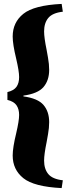

<svg xmlns="http://www.w3.org/2000/svg" viewBox="-20 -830 342 984"><path d="M206 -669Q206 -637 219 -574Q220 -568 226 -534.5Q232 -501 232 -472Q232 -418 203 -384Q174 -350 100 -340V-336Q174 -326 203 -292Q232 -258 232 -204Q232 -175 226 -141.5Q220 -108 219 -102Q206 -39 206 -7Q206 36 227.5 62Q249 88 302 94L296 134Q154 127 99.5 83Q45 39 45 -33Q45 -73 63 -147Q78 -211 78 -241Q78 -271 64.5 -290.5Q51 -310 18 -318V-358Q51 -366 64.5 -385Q78 -404 78 -435Q78 -465 63 -529Q45 -603 45 -643Q45 -715 99.5 -759Q154 -803 296 -810L302 -770Q249 -764 227.5 -738Q206 -712 206 -669Z"/></svg>

Font: Minipax
Style: Bold
Weight: 700
Designer: Raphaël Ronot, Igor Stepanchenko (Cyrillic)
Foundry: steppetype
Version: Version 1.002